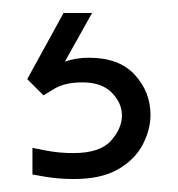

<svg xmlns="http://www.w3.org/2000/svg" viewBox="-20 -27 274 296"><path d="M94 249Q70 249 50 245.5Q30 242 30 242V201Q30 201 50.5 205Q71 209 93 209Q134 209 151 190Q168 171 168 151Q168 132 152.5 116Q137 100 107 100Q80 100 63.5 110Q47 120 47 120L22 95L78 -7H122L80 68Q97 62 117 62Q164 62 188 88.5Q212 115 212 150Q212 173 200 196Q188 219 162 234Q136 249 94 249Z"/></svg>

Font: Be Vietnam Pro ExtraLight
Style: Regular
Weight: 200
Designer: Lam Bao, Tony Le, Vietanh Nguyen
Foundry: Yellow Type Foundry
Version: Version 1.002; ttfautohint (v1.8.3)